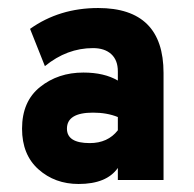

<svg xmlns="http://www.w3.org/2000/svg" viewBox="-20 -732 483 479"><path d="M274 -283V-313Q246 -273 176 -273Q117 -273 76 -309.5Q35 -346 35 -411Q35 -479 80 -515Q125 -551 188 -551Q240 -551 274 -531V-554Q274 -582 257.5 -597Q241 -612 212 -612Q147 -612 92 -567L55 -660Q128 -712 225 -712Q388 -712 388 -550V-283ZM204 -375Q249 -375 274 -407V-440Q247 -451 212 -451Q147 -451 147 -411Q147 -375 204 -375Z"/></svg>

Font: Overpass Heavy
Style: Regular
Weight: 900
Designer: Delve Withrington, Thomas Jockin
Foundry: Delve Fonts
Version: Version 3.000;DELV;Overpass